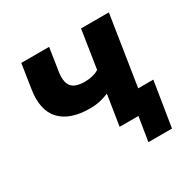

<svg xmlns="http://www.w3.org/2000/svg" viewBox="-141 -632 902 902"><g transform="rotate(-30 310.0 -180.5)"><path d="M334 0 360 -165Q333 -154 309.5 -149Q286 -144 259 -144Q149 -144 98 -199Q47 -254 64 -361L84 -491H235L217 -375Q207 -317 226 -291Q245 -265 300 -265Q344 -265 376 -284L408 -491H559L500 -113H582L543 130H415L436 0Z"/></g></svg>

Font: Nunito Sans ExtraBold
Style: Italic
Weight: 800
Italic angle: -9°
Designer: Vernon Adams
Foundry: Vernon Adams
Version: Version 3.006; ttfautohint (v1.8.3)